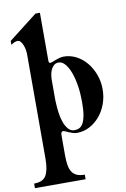

<svg xmlns="http://www.w3.org/2000/svg" viewBox="-115 -879 810 1239"><g transform="rotate(-10 290.0 -259.5)"><path d="M238 -814V-501Q238 -484 248 -484Q253 -484 263 -488Q273 -492 285 -496.5Q297 -501 311.5 -505Q326 -509 340 -509Q383 -509 421.5 -489Q460 -469 488.5 -434.5Q517 -400 534 -354.5Q551 -309 551 -259Q551 -208 534.5 -162.5Q518 -117 489 -83Q460 -49 421.5 -29Q383 -9 340 -9Q327 -9 313.5 -13Q300 -17 288 -22.5Q276 -28 266.5 -32Q257 -36 252 -36Q238 -36 238 -11V119Q238 156 242.5 183.5Q247 211 258.5 229Q270 247 290 256Q310 265 342 265V295H10V265Q68 265 89 229.5Q110 194 110 119V-571Q110 -578 107.5 -593Q105 -608 99.5 -623Q94 -638 85 -649Q76 -660 64 -660Q46 -660 21 -642V-668L209 -814ZM239 -222Q240 -193 244.5 -159.5Q249 -126 259 -97Q269 -68 285.5 -48.5Q302 -29 326 -29Q344 -29 358.5 -36Q373 -43 383.5 -61.5Q394 -80 400 -113.5Q406 -147 406 -201Q406 -255 398.5 -304.5Q391 -354 377 -392.5Q363 -431 343.5 -454Q324 -477 301 -477Q282 -477 270 -466.5Q258 -456 251 -441Q244 -426 241 -408Q238 -390 238 -375V-257Q238 -249 238 -240.5Q238 -232 239 -222Z"/></g></svg>

Font: CatShop
Style: Regular
Weight: 400
Designer: Peter Wiegel
Foundry: Peter Wiegel
Version: Version 1.000 2009 initial release